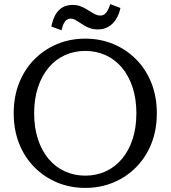

<svg xmlns="http://www.w3.org/2000/svg" viewBox="-20 -909 834 939"><path d="M397 10Q323 10 259.5 -16.5Q196 -43 148 -91.5Q100 -140 73.5 -207Q47 -274 47 -355Q47 -436 73.5 -503Q100 -570 148 -618.5Q196 -667 259.5 -693.5Q323 -720 397 -720Q471 -720 534.5 -693.5Q598 -667 646 -618.5Q694 -570 720.5 -503Q747 -436 747 -355Q747 -274 720.5 -207Q694 -140 646 -91.5Q598 -43 534.5 -16.5Q471 10 397 10ZM397 -50Q451 -50 497 -71Q543 -92 576.5 -132Q610 -172 628.5 -228.5Q647 -285 647 -355Q647 -425 628.5 -481.5Q610 -538 576.5 -578Q543 -618 497 -639Q451 -660 397 -660Q343 -660 297 -639Q251 -618 217.5 -578Q184 -538 165.5 -481.5Q147 -425 147 -355Q147 -285 165.5 -228.5Q184 -172 217.5 -132Q251 -92 297 -71Q343 -50 397 -50ZM459 -765Q438 -765 422 -770.5Q406 -776 392.5 -784Q379 -792 368 -799.5Q357 -807 347 -812.5Q337 -818 326 -818Q314 -818 305 -811Q296 -804 290.5 -791.5Q285 -779 281 -761L231 -779Q238 -814 251.5 -837.5Q265 -861 286 -873Q307 -885 336 -885Q355 -885 370.5 -879.5Q386 -874 399 -866.5Q412 -859 423.5 -851.5Q435 -844 446.5 -838.5Q458 -833 470 -833Q483 -833 492 -840Q501 -847 507.5 -859.5Q514 -872 519 -889L569 -870Q562 -837 546.5 -813.5Q531 -790 509 -777.5Q487 -765 459 -765Z"/></svg>

Font: Roboto Serif 20pt
Style: Regular
Weight: 400
Designer: Greg Gazdowicz
Foundry: Commercial Type
Version: Version 1.008